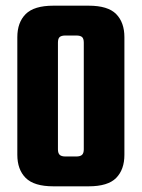

<svg xmlns="http://www.w3.org/2000/svg" viewBox="-20 -656 499 676"><path d="M418 -525V-111Q418 -59 389 -29.5Q360 0 292 0H168Q100 0 70.5 -29.5Q41 -59 41 -111V-525Q41 -577 70.5 -606.5Q100 -636 168 -636H292Q360 -636 389 -606.5Q418 -577 418 -525ZM275 -130V-506Q275 -520 269 -525.5Q263 -531 248 -531H211Q196 -531 190 -525.5Q184 -520 184 -506V-130Q184 -117 190 -111Q196 -105 211 -105H248Q263 -105 269 -111Q275 -117 275 -130Z"/></svg>

Font: Teko Light SemiBold
Style: Regular
Weight: 600
Version: Version 2.000;gftools[0.9.28.dev9+g7d2139d.d20230707]